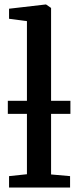

<svg xmlns="http://www.w3.org/2000/svg" viewBox="-20 -839 352 859"><path d="M100.5 -59.5V-744.5L20.5 -755V-800L184.5 -819H186L208.5 -803.5V-58.5L293.5 -51V0H20.5V-51ZM295 -388V-329.5H15V-388Z"/></svg>

Font: Merriweather Medium
Style: Regular
Weight: 500
Version: Version 2.100